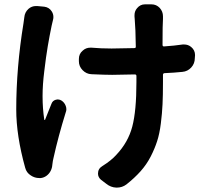

<svg xmlns="http://www.w3.org/2000/svg" viewBox="-20 -812 974 883"><path d="M91.8 -732.4Q93.8 -755.9 111.3 -771.5Q126 -784.2 145.5 -784.2Q148.4 -784.2 151.4 -784.2L183.6 -781.2Q206.1 -778.3 217.8 -759.8Q225.6 -748 225.6 -733.4Q225.6 -726.6 223.6 -719.7Q219.7 -705.1 217.8 -695.3Q208 -648.4 199.7 -599.6Q191.4 -550.8 183.6 -484.4Q175.8 -421.9 175.8 -372.1Q175.8 -369.1 175.8 -367.2Q175.8 -314.5 183.6 -261.7Q183.6 -260.7 185.5 -260.3Q187.5 -259.8 187.5 -261.7Q192.4 -273.4 202.6 -299.8Q212.9 -326.2 216.8 -335Q221.7 -348.6 235.8 -353Q250 -357.4 262.7 -349.6Q276.4 -340.8 282.2 -325.2Q285.2 -317.4 285.2 -309.6Q285.2 -301.8 282.2 -294.9Q248 -184.6 226.6 -87.9Q222.7 -73.2 220.7 -54.7Q219.7 -39.1 212.9 -25.9Q206.1 -12.7 194.3 -3.9Q182.6 4.9 168 6.8Q164.1 6.8 160.2 6.8Q139.6 6.8 122.1 -4.9Q101.6 -17.6 95.7 -41Q54.7 -188.5 54.7 -308.6Q54.7 -501 87.9 -704.1Q89.8 -716.8 91.8 -732.4ZM820.3 -607.4Q824.2 -607.4 827.1 -607.4Q845.7 -607.4 859.4 -595.7Q877 -581.1 877 -558.6L876 -544.9Q876 -519.5 859.4 -501.5Q842.8 -483.4 818.4 -481.4Q781.2 -477.5 736.3 -475.6Q729.5 -474.6 729.5 -467.8V-433.6Q729.5 -374 727.5 -332.5Q725.6 -291 719.7 -244.1Q713.9 -197.3 702.6 -162.6Q691.4 -127.9 672.9 -91.8Q654.3 -55.7 626.5 -24.4Q598.6 6.8 561.5 36.1Q542 50.8 517.6 50.8Q516.6 50.8 514.6 50.8Q489.3 49.8 468.8 33.2L444.3 14.6Q430.7 2.9 430.7 -13.7Q430.7 -36.1 450.2 -47.9Q492.2 -74.2 514.6 -99.6Q569.3 -157.2 588.4 -230Q607.4 -302.7 607.4 -433.6V-462.9Q607.4 -469.7 599.6 -469.7Q532.2 -467.8 496.1 -467.8Q463.9 -467.8 400.4 -470.7Q377 -471.7 359.9 -489.3Q342.8 -506.8 342.8 -530.3V-541Q342.8 -564.5 360.4 -579.1Q375 -592.8 395.5 -592.8Q397.5 -592.8 400.4 -592.8Q444.3 -588.9 493.2 -588.9Q528.3 -588.9 597.7 -590.8Q605.5 -590.8 604.5 -598.6Q603.5 -680.7 599.6 -723.6Q599.6 -729.5 598.6 -735.4Q598.6 -738.3 598.6 -742.2Q598.6 -760.7 610.4 -774.4Q625 -792 646.5 -792H676.8Q699.2 -792 714.8 -775.4Q729.5 -758.8 729.5 -737.3Q729.5 -734.4 729.5 -724.6Q727.5 -703.1 727.5 -605.5Q727.5 -597.7 735.4 -598.6Q781.2 -601.6 820.3 -607.4Z"/></svg>

Font: Gen Jyuu Gothic P Bold
Style: Bold
Weight: 700
Designer: [Source Han Sans]
Ryoko NISHIZUKA  (kana & ideographs); Paul D. Hunt (Latin, Greek & Cyrillic); Wenlong ZHANG  (bopomofo
Version: Version 1.002.20150607